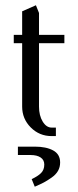

<svg xmlns="http://www.w3.org/2000/svg" viewBox="-20 -516 296 728"><path d="M32.2 -352.1V-383.8H64V-473.1L116.2 -496.1L127.9 -466.8V-383.8H224.1V-352.1H127.9V-111.8Q127.9 -78.1 141.8 -55.2Q155.8 -32.2 175.8 -32.2H191.9V0H175.8Q129.4 0 96.7 -32.7Q64 -65.4 64 -111.8V-352.1ZM47.9 40H111.8Q155.3 40 181.6 54.4Q208 68.8 208 100.1Q208 117.7 200 131.8Q191.9 146 175.5 157.5Q159.2 168.9 146.2 175.8Q133.3 182.6 111.8 191.9L100.1 163.1Q123.5 152.3 135.7 140.1Q147.9 127.9 147.9 107.9Q147.9 90.3 134 81.1Q120.1 71.8 96.2 71.8H47.9Z"/></svg>

Font: Gawaa
Style: Regular
Weight: 400
Designer: T. Christopher White
Version: Version 1.0